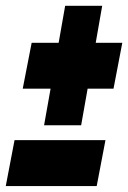

<svg xmlns="http://www.w3.org/2000/svg" viewBox="-58 -645 442 663"><path d="M94.2 -212.4H222.2L244.6 -338.9H334L364.3 -497.1H272.5L294.9 -625H167L144.5 -497.1H51.3L20.5 -338.9H116.7ZM-38.1 -2.4H275.9L306.2 -161.1H-7.8Z"/></svg>

Font: Roboto Flex Super Cond Black
Style: Italic
Weight: 900
Width: 3
Italic angle: -10°
Designer: Berlow after Robertson
Foundry: Google
Version: Version 3.200;Glyphs 3.3 (3311)